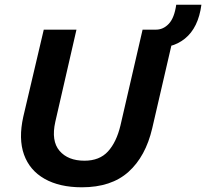

<svg xmlns="http://www.w3.org/2000/svg" viewBox="-20 -786 876 816"><path d="M328 10Q233 10 169.5 -26Q106 -62 82 -129Q58 -196 79 -290L166 -660H305L215 -268Q197 -187 233 -145Q269 -103 339 -103Q403 -103 439 -142.5Q475 -182 492 -253L586 -660H724L627 -241Q599 -121 526 -55.5Q453 10 328 10ZM625 -586 643 -660Q674 -660 697.5 -685Q721 -710 729 -766H836Q823 -668 766 -622Q709 -576 625 -586Z"/></svg>

Font: Work Sans SemiBold
Style: Italic
Weight: 600
Italic angle: -13°
Designer: Wei Huang
Foundry: Wei Huang
Version: Version 2.012; ttfautohint (v1.8.3)